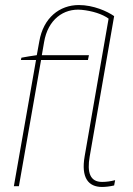

<svg xmlns="http://www.w3.org/2000/svg" viewBox="-20 -739 529 762"><path d="M136 -575 126 -520C106 -517 84 -514 65 -510L63 -501H123L35 0H55L143 -501H329L333 -520H146L155 -572C170 -661 232 -707 304 -700C346 -696 387 -683 411 -665L316 -119C301 -33 331 3 385 3C399 3 416 1 433 -3L437 -24C418 -19 401 -17 385 -17C337 -17 325 -55 336 -118L433 -675C406 -694 351 -719 293 -719C216 -719 152 -668 136 -575Z"/></svg>

Font: Fixel Text 20240404 Thin
Style: Italic
Weight: 100
Width: 4
Italic angle: -10°
Designer: AlfaBravo + MacPaw
Foundry: Kyrylo Tkachov, Marchela Mozhyna, Serhii Makarenko, Maria Weinstein, Zakhar Kryvoshyya
Version: Version 1.211;Glyphs 3.2 (3225)